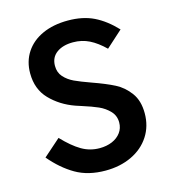

<svg xmlns="http://www.w3.org/2000/svg" viewBox="-111 -824 821 923"><g transform="rotate(-15 300.0 -363.0)"><path d="M301.5 -102.5Q336 -102.5 363.8 -114.2Q391.5 -126 407.5 -147.8Q423.5 -169.5 423.5 -198Q423.5 -232 401.2 -255.2Q379 -278.5 348.5 -292Q318 -305.5 272 -320Q256 -325.5 240 -330.5Q168.5 -356 119.8 -406.5Q71 -457 71 -536.5Q71 -595.5 100.5 -640.5Q130 -685.5 184.2 -710.2Q238.5 -735 311.5 -735Q385.5 -735 440 -708.5Q494.5 -682 545.5 -628L463.5 -554Q425.5 -591 388.8 -609.2Q352 -627.5 308 -627.5Q257.5 -627.5 226.5 -604.8Q195.5 -582 195.5 -540Q195.5 -507 215.2 -485Q235 -463 264.2 -449.2Q293.5 -435.5 345.5 -417Q412 -393.5 453.5 -372.2Q495 -351 524.2 -311.2Q553.5 -271.5 553.5 -209Q553.5 -144.5 521.2 -95Q489 -45.5 431.5 -18.2Q374 9 301 9Q215 9 153 -27Q91 -63 37.5 -126.5L122.5 -201.5Q170.5 -151 211.8 -126.8Q253 -102.5 301.5 -102.5Z"/></g></svg>

Font: JuliaMono
Style: Bold
Weight: 700
Monospace: yes
Designer: cormullion
Foundry: corm
Version: Version 0.055; ttfautohint (v1.8.4)